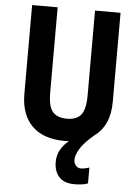

<svg xmlns="http://www.w3.org/2000/svg" viewBox="-62 -761 751 1049"><g transform="rotate(5 313.5 -236.5)"><path d="M375 107Q375 127 386.5 139.5Q398 152 414 152Q426 152 439 149Q452 146 460 143V230Q445 236 425.5 238.5Q406 241 387 241Q329 241 301.5 210Q274 179 274 129Q274 91 291.5 60.5Q309 30 336 9Q324 10 312 10Q195 10 133 -52Q71 -114 71 -228V-714H211V-248Q211 -168 237 -140Q263 -112 314 -112Q367 -112 391.5 -142Q416 -172 416 -249V-714H556V-226Q556 -94 470 -33Q414 15 394.5 49.5Q375 84 375 107Z"/></g></svg>

Font: Noto Sans Gujarati Condensed
Style: Bold
Weight: 700
Width: 3
Designer: Jelle Bosma - Monotype Design Team, Universal Thirst
Foundry: Monotype Imaging Inc.
Version: Version 2.106; ttfautohint (v1.8.4.7-5d5b)